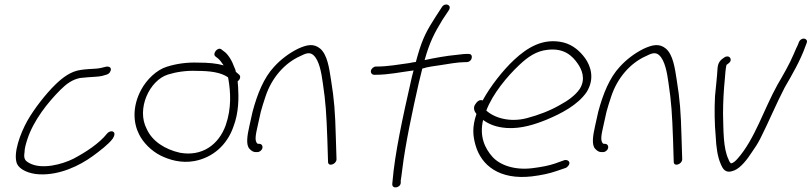

<svg xmlns="http://www.w3.org/2000/svg" viewBox="-20 -740 3538 837"><path d="M54 -26C66 0 107 18 152 20C240 24 326 -17 385 -60C415 -82 453 -111 471 -135C479 -147 483 -161 473 -166C465 -171 451 -164 447 -158C412 -114 353 -76 300 -48C250 -23 165 -1 112 -27C90 -38 82 -46 87 -77C87 -92 92 -110 99 -132C126 -216 190 -295 243 -348C270 -375 295 -393 329 -400C340 -401 352 -402 361 -403C380 -405 409 -405 425 -409C437 -413 452 -414 459 -425C471 -444 457 -454 437 -448C424 -445 420 -443 402 -441C377 -439 356 -439 331 -435C289 -429 254 -403 221 -371C180 -331 129 -266 99 -213C69 -159 36 -72 54 -26Z M595 -348C555 -273 562 -202 586 -155C604 -118 640 -82 680 -62C716 -44 769 -27 828 -38C907 -53 970 -107 998 -189C1021 -249 1021 -314 1018 -361L1016 -385C1026 -393 1031 -406 1023 -414L1008 -427C1007 -435 1004 -442 1001 -448C992 -474 974 -505 955 -517L946 -524C931 -538 904 -507 919 -494L928 -487C936 -482 947 -467 955 -455C924 -464 887 -467 845 -467C794 -469 748 -462 707 -449C662 -435 619 -393 595 -348ZM712 -415C747 -426 792 -433 836 -431C896 -431 942 -425 974 -403L976 -393C985 -339 990 -269 964 -194C933 -108 860 -57 765 -74C697 -89 643 -126 620 -177C573 -265 632 -390 712 -415Z M1067 -190C1058 -150 1051 -108 1068 -91C1076 -82 1085 -77 1094 -77H1102C1112 -77 1122 -85 1124 -95C1126 -105 1120 -113 1110 -113H1104C1087 -123 1096 -158 1103 -190L1117 -253C1123 -274 1129 -295 1137 -318C1164 -401 1221 -465 1288 -495C1312 -507 1330 -515 1347 -499C1371 -477 1381 -425 1387 -380C1400 -294 1403 -243 1407 -133L1410 -36C1409 -11 1446 -23 1447 -45L1444 -142C1441 -254 1437 -305 1423 -392C1415 -444 1407 -501 1376 -528C1347 -552 1317 -545 1278 -527C1240 -508 1204 -481 1175 -449C1130 -401 1102 -331 1081 -253Z M1597 -432C1595 -422 1602 -414 1611 -414H1619C1673 -414 1729 -426 1783 -433C1778 -416 1774 -399 1770 -380C1737 -235 1701 -71 1691 52L1690 62C1689 86 1726 79 1727 57V47C1728 40 1731 23 1734 -4C1747 -111 1778 -257 1806 -380C1811 -401 1816 -422 1821 -441C1846 -449 1873 -452 1900 -456C1931 -461 1977 -469 2005 -469H2014C2024 -469 2034 -476 2036 -486C2039 -497 2034 -505 2023 -505H2014C2008 -505 1994 -504 1972 -501C1927 -497 1872 -487 1831 -478C1853 -556 1872 -593 1909 -654L1937 -696C1951 -719 1920 -730 1907 -710L1879 -667C1842 -609 1823 -576 1801 -499C1798 -490 1796 -480 1793 -470C1784 -469 1773 -467 1764 -465C1721 -459 1668 -450 1626 -450H1619C1609 -450 1599 -441 1597 -432Z M2053 -287C2040 -270 2049 -253 2057 -243C2038 -187 2041 -149 2053 -107C2078 -19 2157 45 2298 29C2340 24 2376 16 2405 6L2446 -8C2451 -10 2455 -14 2458 -18C2470 -34 2455 -45 2441 -42L2399 -27C2373 -18 2341 -12 2302 -7C2223 3 2160 -20 2127 -56C2094 -93 2069 -145 2086 -217C2112 -198 2144 -185 2190 -182C2252 -178 2313 -198 2362 -218C2427 -245 2498 -282 2537 -338C2574 -397 2555 -452 2531 -486C2509 -516 2479 -544 2436 -555C2347 -576 2278 -532 2221 -479C2173 -434 2119 -366 2084 -302C2070 -308 2059 -296 2053 -287ZM2100 -258C2128 -332 2192 -408 2243 -456C2281 -492 2318 -518 2368 -523C2439 -531 2475 -497 2499 -462C2516 -437 2535 -396 2507 -352C2488 -324 2454 -300 2422 -283C2379 -258 2330 -239 2277 -225C2201 -205 2134 -227 2100 -258Z M2574 -190C2565 -150 2558 -108 2575 -91C2583 -82 2592 -77 2601 -77H2609C2619 -77 2629 -85 2631 -95C2633 -105 2627 -113 2617 -113H2611C2594 -123 2603 -158 2610 -190L2624 -253C2630 -274 2636 -295 2644 -318C2671 -401 2728 -465 2795 -495C2819 -507 2837 -515 2854 -499C2878 -477 2888 -425 2894 -380C2907 -294 2910 -243 2914 -133L2917 -36C2916 -11 2953 -23 2954 -45L2951 -142C2948 -254 2944 -305 2930 -392C2922 -444 2914 -501 2883 -528C2854 -552 2824 -545 2785 -527C2747 -508 2711 -481 2682 -449C2637 -401 2609 -331 2588 -253Z M3108 -442C3106 -406 3101 -363 3097 -321C3094 -265 3095 -198 3100 -146C3102 -100 3108 -56 3122 -25C3131 -4 3142 19 3181 3C3210 -9 3238 -46 3258 -77C3271 -95 3283 -114 3294 -135C3330 -206 3364 -288 3401 -359C3433 -414 3470 -478 3491 -538L3496 -551C3498 -556 3499 -560 3497 -564C3490 -577 3470 -573 3463 -557L3458 -544C3454 -535 3447 -522 3440 -504C3422 -461 3394 -413 3369 -370C3310 -264 3270 -132 3195 -48C3187 -39 3176 -28 3166 -28C3163 -31 3159 -36 3156 -45C3132 -94 3134 -174 3132 -243C3132 -295 3135 -348 3140 -398C3142 -423 3143 -439 3147 -457C3153 -462 3163 -467 3165 -476C3167 -485 3161 -494 3151 -494C3146 -494 3142 -493 3138 -490C3121 -479 3110 -468 3108 -442Z"/></svg>

Font: Stray Cat
Style: Obl
Weight: 400
Version: Version 1.0